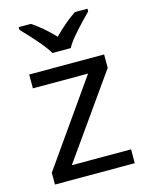

<svg xmlns="http://www.w3.org/2000/svg" viewBox="-116 -838 701 911"><g transform="rotate(-15 235.0 -383.0)"><path d="M431 0H39V-58L327 -468H56V-536H424V-470L140 -68H431ZM189 -606Q176 -629 154 -655.5Q132 -682 108 -708Q84 -734 66 -753V-766H126Q152 -749 180 -725Q208 -701 233 -674Q260 -701 288 -725Q316 -749 342 -766H404V-753Q385 -734 360.5 -708Q336 -682 313.5 -655.5Q291 -629 279 -606Z"/></g></svg>

Font: Noto IKEA Simplified Chinese
Style: Regular
Weight: 400
Designer: Monotype Design Team
Foundry: Monotype Imaging Inc.
Version: Version 1.100